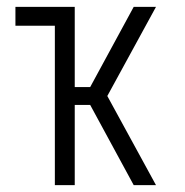

<svg xmlns="http://www.w3.org/2000/svg" viewBox="-20 -540 540 560"><path d="M140 0V-465H25V-520H198V-286H243L370 -520H435L293 -260L435 0H370L243 -234H198V0Z"/></svg>

Font: Iosevka Fixed Light
Style: Regular
Weight: 300
Monospace: yes
Designer: Belleve Invis
Foundry: Belleve Invis
Version: Version 32.3.0